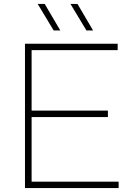

<svg xmlns="http://www.w3.org/2000/svg" viewBox="-20 -964 682 984"><path d="M108 0V-740H583V-707H142V-397H533V-364H142V-33H588V0ZM423 -808 341 -944H377L457 -808ZM255 -808 173 -944H209L289 -808Z"/></svg>

Font: Encode Sans Exp Th
Style: Regular
Weight: 100
Width: 7
Designer: Multiple Designers
Foundry: Impallari Type
Version: Version 3.002; ttfautohint (v1.8.3) -l 8 -r 50 -G 200 -x 14 